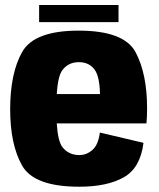

<svg xmlns="http://www.w3.org/2000/svg" viewBox="-20 -720 618 746"><path d="M288 5.5Q113 5.5 66.2 -76.2Q19.5 -158 19.5 -295.5Q19.5 -435.5 66.2 -518.2Q113 -601 285.5 -601Q462 -601 506.8 -517.2Q551.5 -433.5 551.5 -298.5Q551.5 -265.5 549 -240.5H200.5Q205 -171 222.5 -148.5Q246.5 -117.5 288.5 -117.5Q316.5 -117.5 339.2 -137.5Q362 -157.5 368 -205L537.5 -165Q525.5 -67.5 460.8 -31Q396 5.5 288 5.5ZM200.5 -354.5H368.5Q367 -423.5 347.5 -449.5Q326.5 -478.5 286 -478.5Q245.5 -478.5 222 -447Q205 -424 200.5 -354.5ZM132 -634V-700.5H440.5V-634Z"/></svg>

Font: Anybody ExtraBold
Style: Regular
Weight: 800
Designer: Tyler Finck
Foundry: Etcetera Type Company
Version: Version 1.010; ttfautohint (v1.8.3) -l 8 -r 50 -G 200 -x 14 